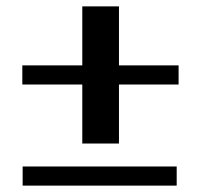

<svg xmlns="http://www.w3.org/2000/svg" viewBox="-20 -592 630 602"><path d="M238 -327H50V-387H238V-572H353V-387H540V-327H353V-142H238ZM51 -70H534V-10H51Z"/></svg>

Font: Taviraj Medium
Style: Regular
Weight: 500
Designer: Katatrad Team
Foundry: CadsonDemak
Version: Version 1.001